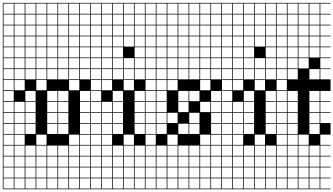

<svg xmlns="http://www.w3.org/2000/svg" viewBox="-20 -1025 2348 1352"><path d="M0 307.7V-1004.8H615.4V-1000H543.3V-927.9H615.4V-923.1H543.3V-851H615.4V-846.2H543.3V-774H615.4V-769.2H543.3V-697.1H615.4V-692.3H543.3V-620.2H615.4V-615.4H543.3V-543.3H615.4V-538.5H543.3V-466.3H615.4V-384.6H543.3V-312.5H615.4V-307.7H543.3V-235.6H615.4V-230.8H543.3V-158.7H615.4V-153.8H543.3V-81.7H615.4V-76.9H543.3V-4.8H615.4V0H543.3V72.1H615.4V76.9H543.3V149H615.4V153.8H543.3V226H615.4V230.8H543.3V302.9H615.4V307.7ZM466.3 -927.9H538.5V-1000H466.3ZM235.6 -927.9H307.7V-1000H235.6ZM389.4 -927.9H461.5V-1000H389.4ZM158.7 -927.9H230.8V-1000H158.7ZM81.7 -927.9H153.8V-1000H81.7ZM4.8 -927.9H76.9V-1000H4.8ZM312.5 -927.9H384.6V-1000H312.5ZM466.3 -851H538.5V-923.1H466.3ZM235.6 -851H307.7V-923.1H235.6ZM4.8 -851H76.9V-923.1H4.8ZM389.4 -851H461.5V-923.1H389.4ZM81.7 -851H153.8V-923.1H81.7ZM158.7 -851H230.8V-923.1H158.7ZM312.5 -851H384.6V-923.1H312.5ZM466.3 -774H538.5V-846.2H466.3ZM235.6 -774H307.7V-846.2H235.6ZM312.5 -774H384.6V-846.2H312.5ZM4.8 -774H76.9V-846.2H4.8ZM389.4 -774H461.5V-846.2H389.4ZM81.7 -774H153.8V-846.2H81.7ZM158.7 -774H230.8V-846.2H158.7ZM466.3 -697.1H538.5V-769.2H466.3ZM312.5 -697.1H384.6V-769.2H312.5ZM235.6 -697.1H307.7V-769.2H235.6ZM4.8 -697.1H76.9V-769.2H4.8ZM389.4 -697.1H461.5V-769.2H389.4ZM158.7 -697.1H230.8V-769.2H158.7ZM81.7 -697.1H153.8V-769.2H81.7ZM81.7 -620.2H153.8V-692.3H81.7ZM389.4 -620.2H461.5V-692.3H389.4ZM4.8 -620.2H76.9V-692.3H4.8ZM235.6 -620.2H307.7V-692.3H235.6ZM312.5 -620.2H384.6V-692.3H312.5ZM158.7 -620.2H230.8V-692.3H158.7ZM466.3 -620.2H538.5V-692.3H466.3ZM81.7 -543.3H153.8V-615.4H81.7ZM389.4 -543.3H461.5V-615.4H389.4ZM4.8 -543.3H76.9V-615.4H4.8ZM312.5 -543.3H384.6V-615.4H312.5ZM235.6 -543.3H307.7V-615.4H235.6ZM466.3 -543.3H538.5V-615.4H466.3ZM158.7 -543.3H230.8V-615.4H158.7ZM158.7 -466.3H230.8V-538.5H158.7ZM312.5 -466.3H384.6V-538.5H312.5ZM81.7 -466.3H153.8V-538.5H81.7ZM389.4 -466.3H461.5V-538.5H389.4ZM4.8 -466.3H76.9V-538.5H4.8ZM466.3 -466.3H538.5V-538.5H466.3ZM235.6 -466.3H307.7V-538.5H235.6ZM81.7 -389.4H153.8V-461.5H81.7ZM4.8 -389.4H76.9V-461.5H4.8ZM466.3 -389.4H538.5V-461.5H466.3ZM235.6 -389.4H307.7V-461.5H235.6ZM76.9 -384.6H4.8V-312.5H76.9ZM158.7 -312.5H230.8V-384.6H158.7ZM312.5 -312.5H384.6V-384.6H312.5ZM389.4 -312.5H461.5V-384.6H389.4ZM158.7 -235.6H230.8V-307.7H158.7ZM4.8 -235.6H76.9V-307.7H4.8ZM312.5 -235.6H384.6V-307.7H312.5ZM389.4 -235.6H461.5V-307.7H389.4ZM81.7 -235.6H153.8V-307.7H81.7ZM4.8 -158.7H76.9V-230.8H4.8ZM158.7 -158.7H230.8V-230.8H158.7ZM312.5 -158.7H384.6V-230.8H312.5ZM389.4 -158.7H461.5V-230.8H389.4ZM81.7 -158.7H153.8V-230.8H81.7ZM4.8 -81.7H76.9V-153.8H4.8ZM81.7 -81.7H153.8V-153.8H81.7ZM312.5 -81.7H384.6V-153.8H312.5ZM158.7 -81.7H230.8V-153.8H158.7ZM389.4 -81.7H461.5V-153.8H389.4ZM235.6 -4.8H307.7V-76.9H235.6ZM4.8 -4.8H76.9V-76.9H4.8ZM466.3 -4.8H538.5V-76.9H466.3ZM81.7 -4.8H153.8V-76.9H81.7ZM389.4 72.1H461.5V0H389.4ZM158.7 72.1H230.8V0H158.7ZM312.5 72.1H384.6V0H312.5ZM81.7 72.1H153.8V0H81.7ZM466.3 72.1H538.5V0H466.3ZM4.8 72.1H76.9V0H4.8ZM235.6 72.1H307.7V0H235.6ZM389.4 149H461.5V76.9H389.4ZM158.7 149H230.8V76.9H158.7ZM312.5 149H384.6V76.9H312.5ZM81.7 149H153.8V76.9H81.7ZM466.3 149H538.5V76.9H466.3ZM235.6 149H307.7V76.9H235.6ZM4.8 149H76.9V76.9H4.8ZM389.4 226H461.5V153.8H389.4ZM158.7 226H230.8V153.8H158.7ZM81.7 226H153.8V153.8H81.7ZM312.5 226H384.6V153.8H312.5ZM466.3 226H538.5V153.8H466.3ZM235.6 226H307.7V153.8H235.6ZM4.8 226H76.9V153.8H4.8ZM389.4 302.9H461.5V230.8H389.4ZM158.7 302.9H230.8V230.8H158.7ZM81.7 302.9H153.8V230.8H81.7ZM466.3 302.9H538.5V230.8H466.3ZM312.5 302.9H384.6V230.8H312.5ZM235.6 302.9H307.7V230.8H235.6ZM4.8 302.9H76.9V230.8H4.8Z M615.4 307.7V-1004.8H1000V-1000H927.9V-927.9H1000V-923.1H927.9V-851H1000V-846.2H927.9V-774H1000V-769.2H927.9V-697.1H1000V-692.3H927.9V-620.2H1000V-615.4H927.9V-543.3H1000V-538.5H927.9V-466.3H1000V-384.6H927.9V-312.5H1000V-307.7H927.9V-235.6H1000V-230.8H927.9V-158.7H1000V-153.8H927.9V-81.7H1000V0H927.9V72.1H1000V76.9H927.9V149H1000V153.8H927.9V226H1000V230.8H927.9V302.9H1000V307.7ZM851 -927.9H923.1V-1000H851ZM774 -927.9H846.2V-1000H774ZM697.1 -927.9H769.2V-1000H697.1ZM620.2 -927.9H692.3V-1000H620.2ZM851 -851H923.1V-923.1H851ZM774 -851H846.2V-923.1H774ZM697.1 -851H769.2V-923.1H697.1ZM620.2 -851H692.3V-923.1H620.2ZM851 -774H923.1V-846.2H851ZM774 -774H846.2V-846.2H774ZM697.1 -774H769.2V-846.2H697.1ZM620.2 -774H692.3V-846.2H620.2ZM697.1 -697.1H769.2V-769.2H697.1ZM620.2 -697.1H692.3V-769.2H620.2ZM851 -697.1H923.1V-769.2H851ZM774 -697.1H846.2V-769.2H774ZM620.2 -620.2H692.3V-692.3H620.2ZM697.1 -620.2H769.2V-692.3H697.1ZM774 -620.2H846.2V-692.3H774ZM851 -543.3H923.1V-615.4H851ZM697.1 -543.3H769.2V-615.4H697.1ZM620.2 -543.3H692.3V-615.4H620.2ZM774 -543.3H846.2V-615.4H774ZM620.2 -466.3H692.3V-538.5H620.2ZM851 -466.3H923.1V-538.5H851ZM697.1 -466.3H769.2V-538.5H697.1ZM774 -466.3H846.2V-538.5H774ZM620.2 -389.4H692.3V-461.5H620.2ZM851 -389.4H923.1V-461.5H851ZM697.1 -389.4H769.2V-461.5H697.1ZM620.2 -312.5H692.3V-384.6H620.2ZM774 -312.5H846.2V-384.6H774ZM697.1 -235.6H769.2V-307.7H697.1ZM620.2 -235.6H692.3V-307.7H620.2ZM774 -235.6H846.2V-307.7H774ZM697.1 -158.7H769.2V-230.8H697.1ZM620.2 -158.7H692.3V-230.8H620.2ZM774 -158.7H846.2V-230.8H774ZM697.1 -81.7H769.2V-153.8H697.1ZM620.2 -81.7H692.3V-153.8H620.2ZM774 -81.7H846.2V-153.8H774ZM769.2 -76.9H697.1V-4.8H769.2ZM620.2 -4.8H692.3V-76.9H620.2ZM851 -4.8H923.1V-76.9H851ZM620.2 72.1H692.3V0H620.2ZM851 72.1H923.1V0H851ZM697.1 72.1H769.2V0H697.1ZM774 72.1H846.2V0H774ZM774 149H846.2V76.9H774ZM620.2 149H692.3V76.9H620.2ZM851 149H923.1V76.9H851ZM697.1 149H769.2V76.9H697.1ZM774 226H846.2V153.8H774ZM851 226H923.1V153.8H851ZM697.1 226H769.2V153.8H697.1ZM620.2 226H692.3V153.8H620.2ZM774 302.9H846.2V230.8H774ZM851 302.9H923.1V230.8H851ZM697.1 302.9H769.2V230.8H697.1ZM620.2 302.9H692.3V230.8H620.2Z M1000 307.7V-1004.8H1538.5V-1000H1466.3V-927.9H1538.5V-923.1H1466.3V-851H1538.5V-846.2H1466.3V-774H1538.5V-769.2H1466.3V-697.1H1538.5V-692.3H1466.3V-620.2H1538.5V-615.4H1466.3V-543.3H1538.5V-538.5H1466.3V-466.3H1538.5V-384.6H1466.3V-312.5H1538.5V-307.7H1466.3V-235.6H1538.5V-230.8H1466.3V-158.7H1538.5V-153.8H1466.3V-81.7H1538.5V-76.9H1466.3V-4.8H1538.5V0H1466.3V72.1H1538.5V76.9H1466.3V149H1538.5V153.8H1466.3V226H1538.5V230.8H1466.3V302.9H1538.5V307.7ZM1389.4 -927.9H1461.5V-1000H1389.4ZM1312.5 -927.9H1384.6V-1000H1312.5ZM1235.6 -927.9H1307.7V-1000H1235.6ZM1158.7 -927.9H1230.8V-1000H1158.7ZM1081.7 -927.9H1153.8V-1000H1081.7ZM1004.8 -927.9H1076.9V-1000H1004.8ZM1389.4 -851H1461.5V-923.1H1389.4ZM1312.5 -851H1384.6V-923.1H1312.5ZM1235.6 -851H1307.7V-923.1H1235.6ZM1158.7 -851H1230.8V-923.1H1158.7ZM1081.7 -851H1153.8V-923.1H1081.7ZM1004.8 -851H1076.9V-923.1H1004.8ZM1158.7 -774H1230.8V-846.2H1158.7ZM1004.8 -774H1076.9V-846.2H1004.8ZM1389.4 -774H1461.5V-846.2H1389.4ZM1312.5 -774H1384.6V-846.2H1312.5ZM1081.7 -774H1153.8V-846.2H1081.7ZM1235.6 -774H1307.7V-846.2H1235.6ZM1004.8 -697.1H1076.9V-769.2H1004.8ZM1389.4 -697.1H1461.5V-769.2H1389.4ZM1312.5 -697.1H1384.6V-769.2H1312.5ZM1081.7 -697.1H1153.8V-769.2H1081.7ZM1235.6 -697.1H1307.7V-769.2H1235.6ZM1158.7 -697.1H1230.8V-769.2H1158.7ZM1004.8 -620.2H1076.9V-692.3H1004.8ZM1389.4 -620.2H1461.5V-692.3H1389.4ZM1312.5 -620.2H1384.6V-692.3H1312.5ZM1081.7 -620.2H1153.8V-692.3H1081.7ZM1235.6 -620.2H1307.7V-692.3H1235.6ZM1158.7 -620.2H1230.8V-692.3H1158.7ZM1389.4 -543.3H1461.5V-615.4H1389.4ZM1312.5 -543.3H1384.6V-615.4H1312.5ZM1081.7 -543.3H1153.8V-615.4H1081.7ZM1235.6 -543.3H1307.7V-615.4H1235.6ZM1004.8 -543.3H1076.9V-615.4H1004.8ZM1158.7 -543.3H1230.8V-615.4H1158.7ZM1004.8 -466.3H1076.9V-538.5H1004.8ZM1389.4 -466.3H1461.5V-538.5H1389.4ZM1312.5 -466.3H1384.6V-538.5H1312.5ZM1081.7 -466.3H1153.8V-538.5H1081.7ZM1235.6 -466.3H1307.7V-538.5H1235.6ZM1158.7 -466.3H1230.8V-538.5H1158.7ZM1230.8 -461.5H1158.7V-389.4H1230.8ZM1004.8 -389.4H1076.9V-461.5H1004.8ZM1389.4 -389.4H1461.5V-461.5H1389.4ZM1081.7 -389.4H1153.8V-461.5H1081.7ZM1081.7 -312.5H1153.8V-384.6H1081.7ZM1235.6 -312.5H1307.7V-384.6H1235.6ZM1312.5 -312.5H1384.6V-384.6H1312.5ZM1004.8 -312.5H1076.9V-384.6H1004.8ZM1389.4 -235.6H1461.5V-307.7H1389.4ZM1081.7 -235.6H1153.8V-307.7H1081.7ZM1235.6 -235.6H1307.7V-307.7H1235.6ZM1004.8 -235.6H1076.9V-307.7H1004.8ZM1312.5 -158.7H1384.6V-230.8H1312.5ZM1004.8 -158.7H1076.9V-230.8H1004.8ZM1081.7 -158.7H1153.8V-230.8H1081.7ZM1158.7 -158.7H1230.8V-230.8H1158.7ZM1235.6 -81.7H1307.7V-153.8H1235.6ZM1312.5 -81.7H1384.6V-153.8H1312.5ZM1081.7 -81.7H1153.8V-153.8H1081.7ZM1004.8 -81.7H1076.9V-153.8H1004.8ZM1004.8 -4.8H1076.9V-76.9H1004.8ZM1389.4 -4.8H1461.5V-76.9H1389.4ZM1158.7 -4.8H1230.8V-76.9H1158.7ZM1004.8 72.1H1076.9V0H1004.8ZM1312.5 72.1H1384.6V0H1312.5ZM1235.6 72.1H1307.7V0H1235.6ZM1389.4 72.1H1461.5V0H1389.4ZM1081.7 72.1H1153.8V0H1081.7ZM1158.7 72.1H1230.8V0H1158.7ZM1312.5 149H1384.6V76.9H1312.5ZM1158.7 149H1230.8V76.9H1158.7ZM1235.6 149H1307.7V76.9H1235.6ZM1004.8 149H1076.9V76.9H1004.8ZM1389.4 149H1461.5V76.9H1389.4ZM1081.7 149H1153.8V76.9H1081.7ZM1312.5 226H1384.6V153.8H1312.5ZM1158.7 226H1230.8V153.8H1158.7ZM1235.6 226H1307.7V153.8H1235.6ZM1004.8 226H1076.9V153.8H1004.8ZM1389.4 226H1461.5V153.8H1389.4ZM1081.7 226H1153.8V153.8H1081.7ZM1312.5 302.9H1384.6V230.8H1312.5ZM1158.7 302.9H1230.8V230.8H1158.7ZM1389.4 302.9H1461.5V230.8H1389.4ZM1235.6 302.9H1307.7V230.8H1235.6ZM1081.7 302.9H1153.8V230.8H1081.7ZM1004.8 302.9H1076.9V230.8H1004.8Z M1538.5 307.7V-1004.8H1923.1V-1000H1851V-927.9H1923.1V-923.1H1851V-851H1923.1V-846.2H1851V-774H1923.1V-769.2H1851V-697.1H1923.1V-692.3H1851V-620.2H1923.1V-615.4H1851V-543.3H1923.1V-538.5H1851V-466.3H1923.1V-384.6H1851V-312.5H1923.1V-307.7H1851V-235.6H1923.1V-230.8H1851V-158.7H1923.1V-153.8H1851V-81.7H1923.1V0H1851V72.1H1923.1V76.9H1851V149H1923.1V153.8H1851V226H1923.1V230.8H1851V302.9H1923.1V307.7ZM1774 -927.9H1846.2V-1000H1774ZM1697.1 -927.9H1769.2V-1000H1697.1ZM1620.2 -927.9H1692.3V-1000H1620.2ZM1543.3 -927.9H1615.4V-1000H1543.3ZM1774 -851H1846.2V-923.1H1774ZM1697.1 -851H1769.2V-923.1H1697.1ZM1620.2 -851H1692.3V-923.1H1620.2ZM1543.3 -851H1615.4V-923.1H1543.3ZM1774 -774H1846.2V-846.2H1774ZM1697.1 -774H1769.2V-846.2H1697.1ZM1620.2 -774H1692.3V-846.2H1620.2ZM1543.3 -774H1615.4V-846.2H1543.3ZM1620.2 -697.1H1692.3V-769.2H1620.2ZM1543.3 -697.1H1615.4V-769.2H1543.3ZM1774 -697.1H1846.2V-769.2H1774ZM1697.1 -697.1H1769.2V-769.2H1697.1ZM1543.3 -620.2H1615.4V-692.3H1543.3ZM1620.2 -620.2H1692.3V-692.3H1620.2ZM1697.1 -620.2H1769.2V-692.3H1697.1ZM1774 -543.3H1846.2V-615.4H1774ZM1620.2 -543.3H1692.3V-615.4H1620.2ZM1543.3 -543.3H1615.4V-615.4H1543.3ZM1697.1 -543.3H1769.2V-615.4H1697.1ZM1543.3 -466.3H1615.4V-538.5H1543.3ZM1774 -466.3H1846.2V-538.5H1774ZM1620.2 -466.3H1692.3V-538.5H1620.2ZM1697.1 -466.3H1769.2V-538.5H1697.1ZM1543.3 -389.4H1615.4V-461.5H1543.3ZM1774 -389.4H1846.2V-461.5H1774ZM1620.2 -389.4H1692.3V-461.5H1620.2ZM1543.3 -312.5H1615.4V-384.6H1543.3ZM1697.1 -312.5H1769.2V-384.6H1697.1ZM1620.2 -235.6H1692.3V-307.7H1620.2ZM1543.3 -235.6H1615.4V-307.7H1543.3ZM1697.1 -235.6H1769.2V-307.7H1697.1ZM1620.2 -158.7H1692.3V-230.8H1620.2ZM1543.3 -158.7H1615.4V-230.8H1543.3ZM1697.1 -158.7H1769.2V-230.8H1697.1ZM1620.2 -81.7H1692.3V-153.8H1620.2ZM1543.3 -81.7H1615.4V-153.8H1543.3ZM1697.1 -81.7H1769.2V-153.8H1697.1ZM1692.3 -76.9H1620.2V-4.8H1692.3ZM1543.3 -4.8H1615.4V-76.9H1543.3ZM1774 -4.8H1846.2V-76.9H1774ZM1543.3 72.1H1615.4V0H1543.3ZM1774 72.1H1846.2V0H1774ZM1620.2 72.1H1692.3V0H1620.2ZM1697.1 72.1H1769.2V0H1697.1ZM1697.1 149H1769.2V76.9H1697.1ZM1543.3 149H1615.4V76.9H1543.3ZM1774 149H1846.2V76.9H1774ZM1620.2 149H1692.3V76.9H1620.2ZM1697.1 226H1769.2V153.8H1697.1ZM1774 226H1846.2V153.8H1774ZM1620.2 226H1692.3V153.8H1620.2ZM1543.3 226H1615.4V153.8H1543.3ZM1697.1 302.9H1769.2V230.8H1697.1ZM1774 302.9H1846.2V230.8H1774ZM1620.2 302.9H1692.3V230.8H1620.2ZM1543.3 302.9H1615.4V230.8H1543.3Z M1923.1 307.7V-1004.8H2307.7V-1000H2235.6V-927.9H2307.7V-923.1H2235.6V-851H2307.7V-846.2H2235.6V-774H2307.7V-769.2H2235.6V-697.1H2307.7V-692.3H2235.6V-620.2H2307.7V-615.4H2235.6V-543.3H2307.7V-538.5H2235.6V-466.3H2307.7V-384.6H2235.6V-312.5H2307.7V-307.7H2235.6V-235.6H2307.7V-230.8H2235.6V-158.7H2307.7V-76.9H2235.6V-4.8H2307.7V0H2235.6V72.1H2307.7V76.9H2235.6V149H2307.7V153.8H2235.6V226H2307.7V230.8H2235.6V302.9H2307.7V307.7ZM2158.7 -927.9H2230.8V-1000H2158.7ZM2081.7 -927.9H2153.8V-1000H2081.7ZM2004.8 -927.9H2076.9V-1000H2004.8ZM1927.9 -927.9H2000V-1000H1927.9ZM2158.7 -851H2230.8V-923.1H2158.7ZM2081.7 -851H2153.8V-923.1H2081.7ZM2004.8 -851H2076.9V-923.1H2004.8ZM1927.9 -851H2000V-923.1H1927.9ZM2158.7 -774H2230.8V-846.2H2158.7ZM2081.7 -774H2153.8V-846.2H2081.7ZM2004.8 -774H2076.9V-846.2H2004.8ZM1927.9 -774H2000V-846.2H1927.9ZM2158.7 -697.1H2230.8V-769.2H2158.7ZM2081.7 -697.1H2153.8V-769.2H2081.7ZM1927.9 -697.1H2000V-769.2H1927.9ZM2004.8 -697.1H2076.9V-769.2H2004.8ZM2158.7 -620.2H2230.8V-692.3H2158.7ZM2081.7 -620.2H2153.8V-692.3H2081.7ZM1927.9 -620.2H2000V-692.3H1927.9ZM2004.8 -620.2H2076.9V-692.3H2004.8ZM2004.8 -543.3H2076.9V-615.4H2004.8ZM2081.7 -543.3H2153.8V-615.4H2081.7ZM1927.9 -543.3H2000V-615.4H1927.9ZM2158.7 -466.3H2230.8V-538.5H2158.7ZM2004.8 -466.3H2076.9V-538.5H2004.8ZM1927.9 -466.3H2000V-538.5H1927.9ZM1927.9 -389.4H2000V-461.5H1927.9ZM2158.7 -312.5H2230.8V-384.6H2158.7ZM2004.8 -312.5H2076.9V-384.6H2004.8ZM1927.9 -312.5H2000V-384.6H1927.9ZM2004.8 -235.6H2076.9V-307.7H2004.8ZM2158.7 -235.6H2230.8V-307.7H2158.7ZM1927.9 -235.6H2000V-307.7H1927.9ZM2004.8 -158.7H2076.9V-230.8H2004.8ZM2158.7 -158.7H2230.8V-230.8H2158.7ZM1927.9 -158.7H2000V-230.8H1927.9ZM2230.8 -153.8H2158.7V-81.7H2230.8ZM1927.9 -81.7H2000V-153.8H1927.9ZM2004.8 -81.7H2076.9V-153.8H2004.8ZM2081.7 -4.8H2153.8V-76.9H2081.7ZM1927.9 -4.8H2000V-76.9H1927.9ZM2004.8 -4.8H2076.9V-76.9H2004.8ZM2081.7 72.1H2153.8V0H2081.7ZM2158.7 72.1H2230.8V0H2158.7ZM1927.9 72.1H2000V0H1927.9ZM2004.8 72.1H2076.9V0H2004.8ZM2081.7 149H2153.8V76.9H2081.7ZM2158.7 149H2230.8V76.9H2158.7ZM2004.8 149H2076.9V76.9H2004.8ZM1927.9 149H2000V76.9H1927.9ZM2081.7 226H2153.8V153.8H2081.7ZM2158.7 226H2230.8V153.8H2158.7ZM2004.8 226H2076.9V153.8H2004.8ZM1927.9 226H2000V153.8H1927.9ZM2081.7 302.9H2153.8V230.8H2081.7ZM2004.8 302.9H2076.9V230.8H2004.8ZM2158.7 302.9H2230.8V230.8H2158.7ZM1927.9 302.9H2000V230.8H1927.9Z"/></svg>

Font: Jacquarda Bastarda 9 Charted
Style: Regular
Weight: 400
Designer: Sarah Cadigan-Fried
Version: Version 1.000; ttfautohint (v1.8.4.7-5d5b)